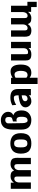

<svg xmlns="http://www.w3.org/2000/svg" viewBox="1806 -2560 914 4567"><g transform="rotate(-90 2263.5 -277.0)"><path d="M56 0V-478H201V-403Q257 -483 348 -483Q387 -483 414.5 -475.5Q442 -468 456.5 -454Q471 -440 478 -428Q485 -416 490 -399Q544 -484 641 -484Q683 -484 712.5 -474Q742 -464 757.5 -449.5Q773 -435 781 -410Q789 -385 791 -364.5Q793 -344 793 -311Q793 -307 792.5 -300.5Q792 -294 792 -291V0H642V-323Q642 -358 630.5 -376Q619 -394 586 -394Q558 -394 538 -376Q505 -347 499 -288V0H348V-323Q348 -358 337 -376Q326 -394 293 -394Q265 -394 245 -376Q212 -347 206 -288V0Z M892 -239Q892 -310 912 -360.5Q932 -411 968 -438Q1004 -465 1044.5 -476.5Q1085 -488 1135 -488Q1185 -488 1226 -476.5Q1267 -465 1303 -438Q1339 -411 1359 -360.5Q1379 -310 1379 -239Q1379 -164 1359 -112Q1339 -60 1302.5 -34.5Q1266 -9 1226.5 1Q1187 11 1135 11Q1084 11 1044.5 1Q1005 -9 968.5 -34.5Q932 -60 912 -112Q892 -164 892 -239ZM1041 -241Q1041 -218 1041.5 -204.5Q1042 -191 1044.5 -169.5Q1047 -148 1053.5 -135Q1060 -122 1069.5 -109Q1079 -96 1096 -89.5Q1113 -83 1136 -83Q1159 -83 1175.5 -89Q1192 -95 1202 -109Q1212 -123 1218 -135Q1224 -147 1226 -169.5Q1228 -192 1228.5 -204Q1229 -216 1229 -241Q1229 -266 1228.5 -279Q1228 -292 1225.5 -314Q1223 -336 1217 -348.5Q1211 -361 1201 -374Q1191 -387 1174.5 -393Q1158 -399 1135 -399Q1112 -399 1095.5 -393Q1079 -387 1069 -374Q1059 -361 1053 -348.5Q1047 -336 1044.5 -314Q1042 -292 1041.5 -279Q1041 -266 1041 -241Z M1464 -224V-427Q1464 -496 1477.5 -548.5Q1491 -601 1510.5 -629.5Q1530 -658 1558.5 -677Q1587 -696 1608.5 -702.5Q1630 -709 1656 -712H1655Q1667 -714 1694 -714Q1770 -714 1828.5 -664Q1887 -614 1887 -541Q1887 -453 1804 -417Q1920 -380 1920 -218Q1920 -110 1853 -49.5Q1786 11 1695 11Q1464 11 1464 -224ZM1657 -333V-426Q1659 -427 1669 -429Q1679 -431 1689 -434Q1716 -441 1732 -448.5Q1748 -456 1754.5 -470Q1761 -484 1762 -494Q1763 -504 1763 -528Q1763 -546 1761 -557Q1759 -568 1752 -582Q1745 -596 1727.5 -602.5Q1710 -609 1682 -609Q1658 -609 1635 -589Q1612 -569 1612 -544L1617 -250V-213Q1617 -147 1634 -112.5Q1651 -78 1678 -78Q1708 -78 1727.5 -90.5Q1747 -103 1755.5 -126.5Q1764 -150 1766.5 -169.5Q1769 -189 1769 -217Q1769 -246 1767 -263Q1765 -280 1758 -301Q1751 -322 1733 -332.5Q1715 -343 1687 -343Q1668 -341 1657 -333Z M1993 -133Q1993 -172 2018.5 -202Q2044 -232 2078.5 -248Q2113 -264 2157.5 -274.5Q2202 -285 2229.5 -288Q2257 -291 2279 -292V-317Q2279 -334 2277.5 -345.5Q2276 -357 2271 -372.5Q2266 -388 2253 -396.5Q2240 -405 2220 -405Q2141 -405 2052 -349L2043 -443Q2132 -488 2223 -488Q2335 -488 2382 -442.5Q2429 -397 2429 -312V0H2281V-49Q2224 11 2136 11Q2073 11 2033 -33Q1993 -77 1993 -133ZM2139 -135Q2139 -112 2155 -95.5Q2171 -79 2196 -79Q2201 -79 2215 -81Q2279 -95 2279 -157V-219Q2139 -205 2139 -135Z M2548 160V-472H2696V-434Q2768 -483 2849 -483Q3011 -483 3011 -238Q3011 11 2813 11Q2748 11 2698 -30V160ZM2698 -365V-308V-106Q2725 -79 2762 -79Q2792 -79 2813 -93.5Q2834 -108 2844 -133Q2854 -158 2857.5 -181Q2861 -204 2861 -229Q2861 -236 2860.5 -249.5Q2860 -263 2860 -270Q2850 -389 2771 -389Q2734 -389 2698 -365Z M3108 -134V-472H3258V-125Q3258 -105 3259 -97Q3260 -89 3265 -80.5Q3270 -72 3280 -69.5Q3290 -67 3309 -67Q3345 -67 3372.5 -94Q3400 -121 3400 -177V-472H3550V0H3403V-55Q3350 11 3258 11Q3209 11 3178 1Q3147 -9 3132 -30.5Q3117 -52 3112.5 -75Q3108 -98 3108 -134Z M4379 6H4265V-69Q4209 11 4117 11Q4045 11 4015 -12.5Q3985 -36 3974 -73Q3920 12 3824 12Q3782 12 3753 2Q3724 -8 3708.5 -22.5Q3693 -37 3685 -62Q3677 -87 3675 -107.5Q3673 -128 3673 -161Q3673 -165 3673.5 -171.5Q3674 -178 3674 -181V-472H3823V-149Q3823 -114 3834.5 -96Q3846 -78 3879 -78Q3907 -78 3928 -96Q3962 -126 3966 -184V-472H4117V-149Q4117 -114 4128.5 -96Q4140 -78 4173 -78Q4200 -78 4220 -96Q4253 -125 4259 -184V-242V-472H4410V-83H4504V139H4379Z"/></g></svg>

Font: Coval
Style: Black
Weight: 1000
Foundry: Context Ltd
Version: Version 001.000